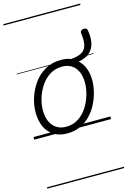

<svg xmlns="http://www.w3.org/2000/svg" viewBox="-177 -965 953 1421"><g transform="rotate(-15 299.0 -255.0)"><path d="M249 19Q189 19 147 -7.5Q105 -34 83.5 -81.5Q62 -129 62 -191Q62 -247 80.5 -304.5Q99 -362 134.5 -411Q170 -460 222.5 -489.5Q275 -519 343 -519Q364 -519 382.5 -516Q401 -513 417 -506Q476 -510 504.5 -529Q533 -548 540 -584Q547 -620 539 -671Q538 -682 544.5 -689Q551 -696 561.5 -697.5Q572 -699 581.5 -695Q591 -691 593 -679Q603 -626 594 -582.5Q585 -539 554.5 -511Q524 -483 468 -473Q497 -447 513 -406.5Q529 -366 529 -315Q529 -272 517.5 -225.5Q506 -179 484 -135.5Q462 -92 428 -57Q394 -22 349.5 -1.5Q305 19 249 19ZM253 -31Q307 -31 347.5 -57Q388 -83 415.5 -125Q443 -167 457.5 -216Q472 -265 472 -311Q472 -359 456.5 -394.5Q441 -430 411 -449.5Q381 -469 338 -469Q286 -469 245 -443.5Q204 -418 176 -376.5Q148 -335 133 -286.5Q118 -238 118 -193Q118 -144 134 -107.5Q150 -71 180.5 -51Q211 -31 253 -31ZM0 365H589V375H0ZM0 -20H589V0H0ZM0 -505H589V-500H0ZM0 -885H589V-875H0Z"/></g></svg>

Font: Playwrite AT Guides
Style: Italic
Weight: 400
Italic angle: -13.0072°
Designer: Veronika Burian, José Scaglione
Foundry: TypeTogether
Version: Version 1.002